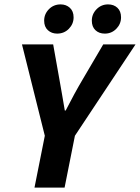

<svg xmlns="http://www.w3.org/2000/svg" viewBox="-20 -854 637 874"><path d="M137 0 184 -236 80 -652H222L250 -495Q257 -458 262.5 -424Q268 -390 275 -351H279Q299 -390 318 -425Q337 -460 359 -497L450 -652H597L321 -236L274 0ZM240 -701Q215 -701 198 -716.5Q181 -732 181 -760Q181 -790 202.5 -812Q224 -834 256 -834Q281 -834 298 -818.5Q315 -803 315 -775Q315 -745 293.5 -723Q272 -701 240 -701ZM457 -701Q431 -701 414.5 -716.5Q398 -732 398 -760Q398 -790 419.5 -812Q441 -834 472 -834Q498 -834 514.5 -818.5Q531 -803 531 -775Q531 -745 509.5 -723Q488 -701 457 -701Z"/></svg>

Font: Source Sans 3
Style: Bold Italic
Weight: 700
Italic angle: -11°
Designer: Paul D. Hunt
Foundry: Adobe
Version: Version 3.052;hotconv 1.1.0;makeotfexe 2.6.0